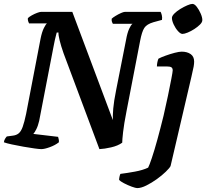

<svg xmlns="http://www.w3.org/2000/svg" viewBox="-33 -765 1058 985"><path d="M179 0Q169 0 143.5 -3.5Q118 -7 87 -12.5Q56 -18 28 -24Q0 -30 -13 -35Q-12 -45 -7 -53Q-2 -61 2 -65L32 -69Q51 -71 63 -81Q75 -91 83.5 -114.5Q92 -138 101 -181L175 -566Q182 -601 192 -621Q202 -641 208 -645H116Q114 -649 111.5 -656Q109 -663 110 -672Q117 -679 130.5 -686.5Q144 -694 157.5 -699Q171 -704 177 -704H338L546 -149Q545 -173 548 -208.5Q551 -244 563 -304L614 -562Q620 -596 629.5 -617Q639 -638 647 -643H546Q544 -646 541.5 -652.5Q539 -659 540 -669Q546 -675 560 -683.5Q574 -692 587.5 -698Q601 -704 607 -704H791Q794 -699 797 -687.5Q800 -676 798 -663L754 -651Q720 -641 707.5 -622Q695 -603 686 -556L616 -194Q603 -128 598.5 -87.5Q594 -47 594 -33Q572 -17 537 -9Q502 -1 477 0L293 -492Q280 -529 273 -557.5Q266 -586 267 -598H258Q257 -593 253 -578.5Q249 -564 243 -533L168 -145Q162 -119 153 -101.5Q144 -84 138 -78L265 -63Q266 -59 268 -51.5Q270 -44 269 -35Q250 -20 222.5 -10Q195 0 179 0ZM671 200Q663 200 642.5 192.5Q622 185 603 175Q584 165 578 158Q578 150 580.5 139.5Q583 129 585 127Q618 123 659 115.5Q700 108 727 95Q733 84 746 45.5Q759 7 774.5 -49.5Q790 -106 806 -171Q818 -222 828.5 -273Q839 -324 846 -360.5Q853 -397 853 -404Q853 -415 846.5 -419.5Q840 -424 824 -424H772Q772 -435 774.5 -446.5Q777 -458 780 -464Q793 -471 816.5 -479.5Q840 -488 863 -494Q886 -500 899 -500Q927 -500 945 -487.5Q963 -475 963 -449Q963 -438 960.5 -423.5Q958 -409 949 -371L842 87Q837 97 817.5 116Q798 135 771.5 154Q745 173 718 186.5Q691 200 671 200ZM903 -591Q893 -591 880 -605.5Q867 -620 858 -639.5Q849 -659 849 -673Q849 -683 861.5 -695.5Q874 -708 892 -719Q910 -730 927.5 -737.5Q945 -745 954 -745Q965 -745 976.5 -730Q988 -715 996.5 -695.5Q1005 -676 1005 -662Q1005 -651 993 -639Q981 -627 964 -616Q947 -605 930 -598Q913 -591 903 -591Z"/></svg>

Font: Texturina 72pt 72pt Regular
Style: Bold Italic
Weight: 700
Italic angle: -11°
Designer: Guillermo Torres Carreño
Foundry: Omnibus-Type
Version: Version 1.002; ttfautohint (v1.8.3)